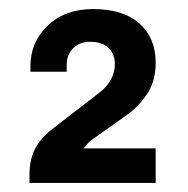

<svg xmlns="http://www.w3.org/2000/svg" viewBox="-20 -825 414 423"><path d="M45 -422V-441Q45 -473 57 -496.5Q69 -520 93 -539L199 -621Q215 -633 224 -649Q233 -665 233 -684Q233 -706 219 -719.5Q205 -733 178 -733Q156 -733 141.5 -719Q127 -705 127 -683Q127 -679 127 -675.5Q127 -672 127 -667H47Q47 -670 47 -673.5Q47 -677 47 -679Q47 -732 85 -768.5Q123 -805 185 -805Q252 -805 287.5 -773Q323 -741 323 -687Q323 -649 306.5 -622Q290 -595 264 -575L188 -521Q179 -515 173.5 -509Q168 -503 164 -498H323V-422Z"/></svg>

Font: Chivo Medium
Style: Bold
Weight: 700
Version: Version 2.002